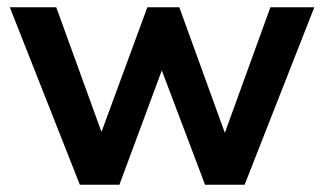

<svg xmlns="http://www.w3.org/2000/svg" viewBox="-20 -509 893 529"><path d="M200 0 7 -489H135L271 -114H248L386 -489H474L610 -114H589L725 -489H846L654 0H545L397 -391H454L309 0Z"/></svg>

Font: Nunito Sans 12pt ExtraLight
Style: Bold
Weight: 700
Version: Version 3.101;gftools[0.9.27]